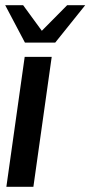

<svg xmlns="http://www.w3.org/2000/svg" viewBox="-35 -719 348 739"><path d="M60 -500H164L93.5 0H-10.5ZM61 -555 -15 -699H54L126 -600.5L223.5 -699H293L177.5 -555Z"/></svg>

Font: Urbanist SemiBold
Style: Italic
Weight: 600
Italic angle: -8°
Designer: Corey Hu
Foundry: Corey Hu
Version: Version 1.321; ttfautohint (v1.8.4.7-5d5b)